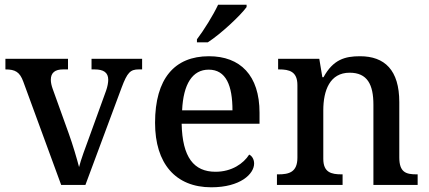

<svg xmlns="http://www.w3.org/2000/svg" viewBox="-20 -786 1822 816"><path d="M79 -439 240 0H343L497 -414C521 -478 534 -491 570 -491H584V-536H369V-491H382C420 -491 440 -478 440 -447C440 -435 437 -418 431 -401L360 -205C344 -162 323 -105 316 -76C307 -111 289 -172 272 -219L204 -408C199 -422 196 -435 196 -447C196 -477 214 -491 248 -491H269V-536H3V-491C45 -491 64 -480 79 -439Z M817 -619V-606H863C919 -642 1003 -721 1028 -756V-766H907C886 -721 846 -657 817 -619ZM878 10C1002 10 1060 -47 1060 -91C1060 -110 1050 -124 1039 -129C1015 -91 965 -56 896 -56C804 -56 755 -117 752 -260H1083V-307C1083 -466 1001 -547 868 -547C722 -547 639 -452 639 -264C639 -91 726 10 878 10ZM968 -317H754C759 -429 798 -490 867 -490C941 -490 968 -422 968 -317Z M1157 0H1436V-45H1432C1388 -45 1354 -53 1354 -111V-317C1354 -402 1382 -477 1466 -477C1541 -477 1567 -427 1567 -341V0H1755V-45H1750C1705 -45 1677 -54 1677 -117V-352C1677 -488 1615 -547 1510 -547C1446 -547 1396 -533 1355 -458H1350L1337 -536H1162V-491H1166C1210 -491 1244 -482 1244 -424V-116C1244 -54 1208 -45 1163 -45H1157Z"/></svg>

Font: Noto Serif Yezidi Medium
Style: Regular
Weight: 500
Designer: Dalton Maag Ltd
Foundry: Dalton Maag Ltd
Version: Version 1.001